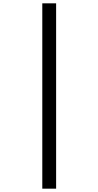

<svg xmlns="http://www.w3.org/2000/svg" viewBox="-20 -907 591 1153"><path d="M234 -887H317V226H234Z"/></svg>

Font: Noto Sans Kannada UI Medium
Style: Regular
Weight: 500
Designer: Jelle Bosma - Monotype Design Team
Foundry: Monotype Imaging Inc.
Version: Version 2.005; ttfautohint (v1.8.4.7-5d5b)